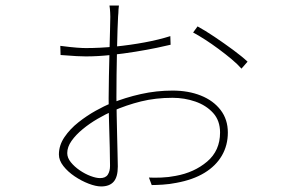

<svg xmlns="http://www.w3.org/2000/svg" viewBox="-20 -632 1040 691"><path d="M408 -612Q407 -605 406.5 -598Q406 -591 406 -585Q406 -579 405 -573Q404 -559 403 -526Q402 -493 401 -450Q400 -407 399.5 -362.5Q399 -318 399 -281Q399 -250 400 -214.5Q401 -179 401.5 -145Q402 -111 403 -82Q404 -53 404 -33Q404 5 389 22Q374 39 344 39Q325 39 299 29Q273 19 248.5 2.5Q224 -14 208 -34.5Q192 -55 192 -76Q192 -109 212 -138.5Q232 -168 262.5 -192Q293 -216 324.5 -233.5Q356 -251 379 -260Q431 -281 487 -293.5Q543 -306 601 -306Q658 -306 703 -288Q748 -270 774 -236Q800 -202 800 -155Q800 -109 778.5 -72Q757 -35 716 -10Q675 15 615 26Q590 31 565.5 32.5Q541 34 526 34L516 7Q535 8 561 7Q587 6 612 1Q679 -11 725.5 -50.5Q772 -90 772 -155Q772 -198 747 -225.5Q722 -253 683 -266.5Q644 -280 601 -280Q540 -280 487.5 -267Q435 -254 385 -232Q360 -221 331.5 -204.5Q303 -188 278 -167.5Q253 -147 237.5 -125Q222 -103 222 -81Q222 -64 235 -48Q248 -32 267 -19Q286 -6 306 1.5Q326 9 340 9Q360 9 368 -3.5Q376 -16 376 -35Q376 -59 375 -101Q374 -143 372.5 -190.5Q371 -238 371 -278Q371 -313 372 -357.5Q373 -402 374 -446Q375 -490 376 -524Q377 -558 377 -572Q377 -580 376.5 -587Q376 -594 375.5 -600.5Q375 -607 374 -612ZM691 -537Q717 -523 752 -499.5Q787 -476 819.5 -452Q852 -428 871 -410L849 -385Q835 -401 813.5 -419Q792 -437 767 -455.5Q742 -474 718 -489.5Q694 -505 675 -515ZM197 -467Q236 -462 256.5 -460.5Q277 -459 289 -459Q341 -459 395.5 -464.5Q450 -470 501 -479.5Q552 -489 593 -502L594 -471Q578 -467 544.5 -460Q511 -453 468 -446Q425 -439 378.5 -434Q332 -429 289 -429Q274 -429 256 -430Q238 -431 198 -434Z"/></svg>

Font: Noto Sans TC Thin
Style: Regular
Weight: 100
Designer: Ryoko NISHIZUKA 西塚涼子 (kana, bopomofo & ideographs); Paul D. Hunt (Latin, Greek & Cyrillic); Sandoll Communications 산돌커뮤니
Foundry: Adobe
Version: Version 2.004-H2;hotconv 1.0.118;makeotfexe 2.5.65603